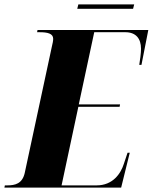

<svg xmlns="http://www.w3.org/2000/svg" viewBox="-62 -850 692 870"><path d="M288 -810H541L546 -830H293ZM-42 0H487L526 -158H516L499 -107C485 -63 449 -10 376 -10H217L293 -366H480L482 -377H295L365 -704H506C554 -704 577 -675 577 -629C577 -609 572 -573 569 -556H579L610 -714H108L106 -704H117C154 -704 179 -698 179 -674C179 -665 176 -651 173 -639L50 -66C39 -18 7 -10 -29 -10H-40Z"/></svg>

Font: Noto Serif Display Condensed Black
Style: Italic
Weight: 900
Width: 3
Italic angle: -12°
Designer: Monotype Design Team
Foundry: Monotype Imaging Inc.
Version: Version 2.009